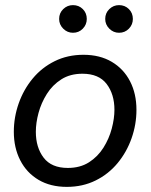

<svg xmlns="http://www.w3.org/2000/svg" viewBox="-20 -718 588 750"><path d="M241 12Q177 12 130.5 -15.5Q84 -43 59 -92Q34 -141 34 -203Q34 -260 53 -314Q72 -368 107.5 -411Q143 -454 193.5 -479Q244 -504 306 -504Q370 -504 416.5 -476.5Q463 -449 488 -400.5Q513 -352 513 -289Q513 -232 494 -178Q475 -124 439.5 -81Q404 -38 353.5 -13Q303 12 241 12ZM245 -62Q293 -62 327.5 -84Q362 -106 384 -141Q406 -176 416.5 -215.5Q427 -255 427 -289Q427 -350 396.5 -390Q366 -430 302 -430Q254 -430 219.5 -408Q185 -386 163 -351Q141 -316 130.5 -277Q120 -238 120 -203Q120 -142 150.5 -102Q181 -62 245 -62ZM445 -590Q423 -590 407 -606Q391 -622 391 -644Q391 -667 407 -682.5Q423 -698 445 -698Q468 -698 483.5 -682.5Q499 -667 499 -644Q499 -622 483.5 -606Q468 -590 445 -590ZM265 -590Q243 -590 227 -606Q211 -622 211 -644Q211 -667 227 -682.5Q243 -698 265 -698Q288 -698 303.5 -682.5Q319 -667 319 -644Q319 -622 303.5 -606Q288 -590 265 -590Z"/></svg>

Font: Atkinson Hyperlegible Next
Style: Italic
Weight: 400
Italic angle: -12°
Designer: Elliott Scott, Megan Eiswerth, Linus Boman, Theodore Petrosky, Letters from Sweden
Foundry: Applied Design Works, Letters from Sweden
Version: Version 2.001